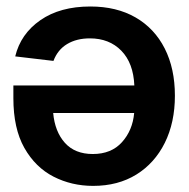

<svg xmlns="http://www.w3.org/2000/svg" viewBox="-20 -577 593 603"><path d="M263.7 -556.6Q346.2 -556.6 405.8 -522.2Q465.3 -487.8 497.3 -424.8Q529.3 -361.8 529.3 -276.4Q529.3 -192.4 497.6 -128.4Q465.8 -64.5 408.2 -28.8Q350.6 6.8 272.5 6.8Q205.1 6.8 148.2 -22.2Q91.3 -51.3 56.6 -112.3Q22 -173.3 22 -268.6V-308.6H401.9Q398.9 -378.9 361.1 -417.7Q323.2 -456.5 262.2 -456.5Q220.7 -456.5 190.9 -438.7Q161.1 -420.9 147.9 -385.7L27.8 -399.9Q44.9 -470.7 106.9 -513.7Q168.9 -556.6 263.7 -556.6ZM271.5 -93.3Q329.6 -93.3 363 -130.4Q396.5 -167.5 401.4 -222.2H147Q152.3 -163.6 183.8 -128.4Q215.3 -93.3 271.5 -93.3Z"/></svg>

Font: Inter Tight SemiBold
Style: Regular
Weight: 600
Designer: Rasmus Andersson
Foundry: rsms
Version: Version 3.004; ttfautohint (v1.8.4.7-5d5b)